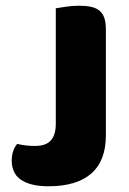

<svg xmlns="http://www.w3.org/2000/svg" viewBox="-20 -635 452 671"><path d="M175 -606Q186 -608 210 -611.5Q234 -615 256 -615Q279 -615 296.5 -611.5Q314 -608 326 -599Q338 -590 344 -574Q350 -558 350 -532V-162Q350 -73 299 -28.5Q248 16 149 16Q97 16 65 0Q42 -11 31.5 -30Q21 -49 21 -73Q21 -93 26.5 -108Q32 -123 40 -132Q59 -128 72.5 -126.5Q86 -125 102 -125Q141 -125 158 -144.5Q175 -164 175 -202Z"/></svg>

Font: Baloo Cyrillic
Style: Regular
Weight: 400
Designer: Ek Type, Denis Ignatov
Foundry: Ek Type
Version: Version 1.50 July 26, 2019